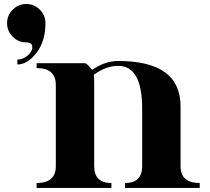

<svg xmlns="http://www.w3.org/2000/svg" viewBox="-20 -918 1025 938"><path d="M252.7 -106V-503.4Q252.7 -585.4 158.9 -585.4V-609.4H392.1Q402.6 -609.4 415.6 -593.3Q428.7 -577.1 431.2 -577.1Q492.7 -620.1 557.4 -620.1Q862.1 -620.1 862.1 -398.4V-106Q862.1 -23.9 955.8 -23.9V0H590.6V-23.9Q674.6 -23.9 674.6 -106V-386.7Q674.6 -596.2 557.4 -596.2Q497.1 -596.2 438.5 -552.7Q440.2 -538.1 440.2 -503.4V-106Q440.2 -23.9 524.2 -23.9V0H158.9V-23.9Q252.7 -23.9 252.7 -106ZM202.1 -804.7Q202.1 -715.3 157 -658.2Q113.5 -603 64.9 -603V-627Q90.8 -627 114.3 -646.1Q137.7 -665.3 137.7 -687.5Q137.7 -710.9 108.4 -710.9Q69.8 -710.9 42.2 -738.5Q14.6 -766.1 14.6 -804.7Q14.6 -843.3 42.2 -870.8Q69.8 -898.4 108.4 -898.4Q147 -898.4 174.6 -870.8Q202.1 -843.3 202.1 -804.7Z"/></svg>

Font: itsadzoke
Style: Regular
Weight: 700
Width: 7
Version: Version 0.45